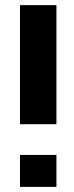

<svg xmlns="http://www.w3.org/2000/svg" viewBox="-20 -731 288 751"><path d="M58.1 -245.1V-710.9H200.7V-245.1ZM58.1 0V-125H200.7V0Z"/></svg>

Font: Roboto Slab
Style: Bold
Weight: 700
Designer: Google
Version: Version 2.000; ttfautohint (v1.8.1.43-b0c9)